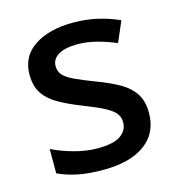

<svg xmlns="http://www.w3.org/2000/svg" viewBox="-89 -627 663 715"><g transform="rotate(-15 243.0 -269.5)"><path d="M442 -152Q442 -74 384.5 -32Q327 10 224 10Q167 10 125.5 1.5Q84 -7 50 -23V-117Q86 -99 133 -86Q180 -73 224 -73Q285 -73 312.5 -92Q340 -111 340 -143Q340 -162 329 -176.5Q318 -191 290 -206Q262 -221 210 -241Q159 -261 123 -281.5Q87 -302 68 -330.5Q49 -359 49 -403Q49 -474 106 -511.5Q163 -549 255 -549Q305 -549 348.5 -539Q392 -529 432 -511L398 -432Q363 -447 325 -457Q287 -467 251 -467Q202 -467 176.5 -451.5Q151 -436 151 -409Q151 -389 163 -375Q175 -361 204.5 -347Q234 -333 284 -314Q335 -295 370 -274.5Q405 -254 423.5 -225Q442 -196 442 -152Z"/></g></svg>

Font: Noto Sans Khmer UI Medium
Style: Regular
Weight: 500
Designer: Danh Hong and the Monotype Design Team
Foundry: Monotype Imaging Inc.
Version: Version 2.002; ttfautohint (v1.8.4.7-5d5b)